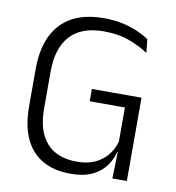

<svg xmlns="http://www.w3.org/2000/svg" viewBox="-76 -719 733 798"><g transform="rotate(10 290.5 -319.5)"><path d="M274 11Q202.5 11 153.8 -17.8Q105 -46.5 80.5 -101.2Q56 -156 56 -234.5V-393.5Q56 -517 117.8 -583.5Q179.5 -650 299 -650Q344 -650 380.2 -641.8Q416.5 -633.5 444.2 -621Q472 -608.5 491.5 -595L497.5 -538Q464 -561 417.2 -578.5Q370.5 -596 308.5 -596Q213.5 -596 166.2 -543.5Q119 -491 119 -392.5V-235Q119 -143 162.5 -93Q206 -43 292 -43Q336.5 -43 368.5 -58.2Q400.5 -73.5 420.5 -99Q440.5 -124.5 449 -155.5V-323L460.5 -299.5H300.5V-351.5H510V-111L450 -112Q442 -80 421.5 -51.8Q401 -23.5 365 -6.2Q329 11 274 11ZM452.5 -132H510V0H449Z"/></g></svg>

Font: Anek Latin Medium Light
Style: Regular
Weight: 300
Version: Version 1.003